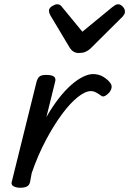

<svg xmlns="http://www.w3.org/2000/svg" viewBox="-20 -867 607 902"><path d="M74 15Q57 15 43.5 8Q30 1 36 -16L152 -484Q158 -503 167.5 -509Q177 -515 197 -515Q226 -515 235 -506Q244 -497 238 -479L198 -317Q226 -366 255.5 -404Q285 -442 314 -467.5Q343 -493 369.5 -506Q396 -519 417 -519Q444 -519 465.5 -506Q487 -493 499 -476Q506 -466 504 -454.5Q502 -443 493 -432Q482 -420 471.5 -415.5Q461 -411 453 -419Q442 -427 430.5 -433Q419 -439 407 -439Q381 -439 345.5 -411Q310 -383 271.5 -331Q233 -279 195.5 -208.5Q158 -138 129 -54L121 -11Q118 2 107.5 8.5Q97 15 74 15ZM535 -847Q546 -847 556.5 -836Q567 -825 567 -813Q567 -805 564 -800Q561 -795 557 -790L405 -639Q393 -628 380.5 -623Q368 -618 350 -618Q336 -618 325.5 -624.5Q315 -631 308 -642L216 -796Q212 -804 211 -809Q210 -814 210 -817Q210 -829 224.5 -838Q239 -847 248 -847Q258 -847 263.5 -842.5Q269 -838 274 -831L367 -718L507 -833Q514 -838 520.5 -842.5Q527 -847 535 -847Z"/></svg>

Font: Playwrite IS
Style: Regular
Weight: 400
Designer: Veronika Burian, José Scaglione
Foundry: TypeTogether
Version: Version 1.002